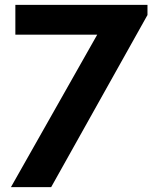

<svg xmlns="http://www.w3.org/2000/svg" viewBox="-20 -770 635 790"><path d="M25 0 380 -627.3H43.2V-750H586.8V-708.2L190.5 0Z"/></svg>

Font: Spartan
Style: Bold
Weight: 700
Designer: Matt Bailey, Mirko Velimirovic
Foundry: Matt Bailey
Version: Version 1.005